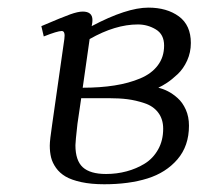

<svg xmlns="http://www.w3.org/2000/svg" viewBox="-20 -474 534 501"><path d="M87.9 -405.8Q142.6 -429.2 163.1 -436.5Q183.6 -443.8 195.8 -443.8Q221.2 -443.8 221.2 -421.9Q221.2 -416 220.2 -411.1L219.2 -405.8Q310.5 -454.1 367.2 -454.1Q415.5 -454.1 446.8 -431.2Q478 -408.2 478 -361.8Q478 -337.4 468.3 -315.9Q458.5 -294.4 443.4 -280.3Q428.2 -266.1 416 -258.1Q403.8 -250 393.1 -245.1Q405.8 -242.2 418.2 -235.8Q430.7 -229.5 443.6 -218Q456.5 -206.5 464.8 -188Q473.1 -169.4 473.1 -146Q473.1 -93.3 443.1 -58.3Q413.1 -23.4 364.7 -8.3Q316.4 6.8 252 6.8Q217.8 6.8 192.1 1.2Q166.5 -4.4 151.1 -13.4Q135.7 -22.5 126.2 -35.9Q116.7 -49.3 113.3 -63.2Q109.9 -77.1 109.9 -94.2Q109.9 -107.9 116.2 -149.9L147.9 -372.1Q150.9 -393.1 141.1 -393.1Q129.9 -393.1 94.2 -378.9ZM176.8 -95.2Q176.8 -55.2 196 -37.6Q215.3 -20 256.8 -20Q284.7 -20 310.3 -26.9Q335.9 -33.7 357.7 -47.1Q379.4 -60.5 392.6 -84Q405.8 -107.4 405.8 -138.2Q405.8 -163.1 392.8 -180.2Q379.9 -197.3 356.9 -204.8Q334 -212.4 312.7 -215.1Q291.5 -217.8 264.2 -217.8H191.9L182.1 -150.9Q176.8 -103.5 176.8 -95.2ZM195.8 -245.1Q241.7 -245.1 278.8 -251Q315.9 -256.8 345.7 -269.3Q375.5 -281.7 391.8 -303.5Q408.2 -325.2 408.2 -355Q408.2 -384.3 386.7 -397.2Q365.2 -410.2 339.8 -410.2Q280.8 -410.2 213.9 -372.1Z"/></svg>

Font: Dehuti
Style: Italic
Weight: 400
Version: Version 1.2